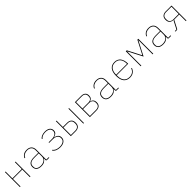

<svg xmlns="http://www.w3.org/2000/svg" viewBox="659 -2599 4681 4681"><g transform="rotate(-45 3000.0 -258.0)"><path d="M118 -516H139V-280H461V-516H482V0H461V-261H139V0H118Z M1054 0Q1025 0 1025 -29V-77H1022Q1003 -41 962.5 -14.5Q922 12 849 12Q766 12 722 -24.5Q678 -61 678 -130Q678 -161 687.5 -188Q697 -215 719.5 -234Q742 -253 780 -264Q818 -275 875 -275H1025V-356Q1025 -434 985 -471.5Q945 -509 875 -509Q820 -509 777 -485.5Q734 -462 712 -410L695 -420Q717 -470 761.5 -499Q806 -528 875 -528Q956 -528 1001 -484Q1046 -440 1046 -359V-19H1131V0ZM849 -7Q884 -7 916 -16Q948 -25 972 -42.5Q996 -60 1010.5 -86.5Q1025 -113 1025 -148V-257H876Q781 -257 741 -226Q701 -195 701 -146V-114Q701 -62 742 -34.5Q783 -7 849 -7Z M1501 12Q1437 12 1385.5 -9Q1334 -30 1302 -74L1318 -86Q1350 -43 1398 -25Q1446 -7 1500 -7Q1578 -7 1625 -38.5Q1672 -70 1672 -124V-144Q1672 -196 1626 -227Q1580 -258 1502 -258H1384V-277H1500Q1534 -277 1563 -285Q1592 -293 1613 -307.5Q1634 -322 1646 -342.5Q1658 -363 1658 -387V-405Q1658 -453 1616 -481Q1574 -509 1502 -509Q1444 -509 1402.5 -491Q1361 -473 1340 -441L1324 -451Q1347 -489 1395 -508.5Q1443 -528 1504 -528Q1587 -528 1634 -493Q1681 -458 1681 -395Q1681 -341 1647 -310.5Q1613 -280 1557 -269V-267Q1622 -259 1658.5 -225.5Q1695 -192 1695 -135Q1695 -66 1643.5 -27Q1592 12 1501 12Z M1874 -516H1895V-296H2043Q2110 -296 2150.5 -259.5Q2191 -223 2191 -148Q2191 -73 2150.5 -36.5Q2110 0 2043 0H1874ZM2043 -19Q2103 -19 2135.5 -49.5Q2168 -80 2168 -134V-162Q2168 -216 2135.5 -246.5Q2103 -277 2043 -277H1895V-19ZM2306 -516H2327V0H2306Z M2530 -516H2753Q2814 -516 2852 -484Q2890 -452 2890 -388Q2890 -336 2865 -306Q2840 -276 2800 -268V-266Q2848 -259 2876.5 -227Q2905 -195 2905 -137Q2905 -68 2864.5 -34Q2824 0 2757 0H2530ZM2757 -19Q2817 -19 2849.5 -47Q2882 -75 2882 -125V-151Q2882 -201 2849.5 -229Q2817 -257 2757 -257H2551V-19ZM2753 -276Q2807 -276 2837 -302.5Q2867 -329 2867 -375V-398Q2867 -444 2837 -470.5Q2807 -497 2753 -497H2551V-276Z M3454 0Q3425 0 3425 -29V-77H3422Q3403 -41 3362.5 -14.5Q3322 12 3249 12Q3166 12 3122 -24.5Q3078 -61 3078 -130Q3078 -161 3087.5 -188Q3097 -215 3119.5 -234Q3142 -253 3180 -264Q3218 -275 3275 -275H3425V-356Q3425 -434 3385 -471.5Q3345 -509 3275 -509Q3220 -509 3177 -485.5Q3134 -462 3112 -410L3095 -420Q3117 -470 3161.5 -499Q3206 -528 3275 -528Q3356 -528 3401 -484Q3446 -440 3446 -359V-19H3531V0ZM3249 -7Q3284 -7 3316 -16Q3348 -25 3372 -42.5Q3396 -60 3410.5 -86.5Q3425 -113 3425 -148V-257H3276Q3181 -257 3141 -226Q3101 -195 3101 -146V-114Q3101 -62 3142 -34.5Q3183 -7 3249 -7Z M3906 12Q3804 12 3748 -55.5Q3692 -123 3692 -258Q3692 -393 3747 -460.5Q3802 -528 3902 -528Q3953 -528 3992.5 -509.5Q4032 -491 4058 -457Q4084 -423 4097.5 -375Q4111 -327 4111 -267V-260H3715V-234Q3715 -128 3764 -67.5Q3813 -7 3906 -7Q3971 -7 4016.5 -37.5Q4062 -68 4085 -131L4103 -124Q4080 -61 4030.5 -24.5Q3981 12 3906 12ZM3902 -509Q3811 -509 3763 -448.5Q3715 -388 3715 -282V-278H4089V-282Q4089 -388 4041 -448.5Q3993 -509 3902 -509Z M4284 -516H4318L4499 -165H4503L4684 -516H4716V0H4695V-490H4692L4500 -118L4308 -490H4305V0H4284Z M5254 0Q5225 0 5225 -29V-77H5222Q5203 -41 5162.5 -14.5Q5122 12 5049 12Q4966 12 4922 -24.5Q4878 -61 4878 -130Q4878 -161 4887.5 -188Q4897 -215 4919.5 -234Q4942 -253 4980 -264Q5018 -275 5075 -275H5225V-356Q5225 -434 5185 -471.5Q5145 -509 5075 -509Q5020 -509 4977 -485.5Q4934 -462 4912 -410L4895 -420Q4917 -470 4961.5 -499Q5006 -528 5075 -528Q5156 -528 5201 -484Q5246 -440 5246 -359V-19H5331V0ZM5049 -7Q5084 -7 5116 -16Q5148 -25 5172 -42.5Q5196 -60 5210.5 -86.5Q5225 -113 5225 -148V-257H5076Q4981 -257 4941 -226Q4901 -195 4901 -146V-114Q4901 -62 4942 -34.5Q4983 -7 5049 -7Z M5479 -19H5533L5630 -206Q5637 -218 5641.5 -223Q5646 -228 5653 -230V-233Q5588 -233 5549.5 -266.5Q5511 -300 5511 -372Q5511 -446 5551.5 -481Q5592 -516 5659 -516H5861V0H5840V-228H5665L5556 -18Q5547 0 5527 0H5479ZM5840 -497H5659Q5599 -497 5566.5 -468.5Q5534 -440 5534 -389V-355Q5534 -304 5566.5 -275.5Q5599 -247 5659 -247H5840Z"/></g></svg>

Font: IBM Plex Mono Thin
Style: Regular
Weight: 100
Monospace: yes
Designer: Mike Abbink, Paul van der Laan, Pieter van Rosmalen
Foundry: Bold Monday
Version: Version 2.3